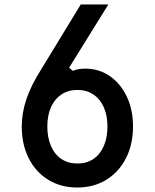

<svg xmlns="http://www.w3.org/2000/svg" viewBox="-20 -820 690 856"><path d="M324 16Q251 16 195 -18.5Q139 -53 108 -114.5Q77 -176 77 -256Q77 -316 97.5 -377.5Q118 -439 165 -513L340 -800H463L288 -518L305 -504Q316 -509 329.5 -511.5Q343 -514 360 -514Q422 -514 470 -480.5Q518 -447 545.5 -389Q573 -331 573 -256Q573 -176 541.5 -114.5Q510 -53 454 -18.5Q398 16 324 16ZM191 -256Q191 -206 207.5 -168.5Q224 -131 254 -111Q284 -91 325 -91Q366 -91 396 -111Q426 -131 442.5 -168.5Q459 -206 459 -256Q459 -306 442.5 -342.5Q426 -379 396 -399Q366 -419 325 -419Q284 -419 254 -399Q224 -379 207.5 -342.5Q191 -306 191 -256Z"/></svg>

Font: Martian Mono SemiCondensed
Style: Regular
Weight: 400
Width: 4
Designer: Roman Shamin
Foundry: Evil Martians
Version: Version 1.000